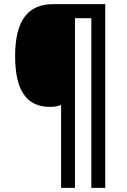

<svg xmlns="http://www.w3.org/2000/svg" viewBox="-20 -780 612 927"><path d="M488 127V-760H237C120 -760 53 -688 53 -509C53 -335 114 -264 221 -264C241 -264 259 -267 275 -273V127H342V-692H421V127Z"/></svg>

Font: Noto Sans Thai Looped UI Narrow Medium
Style: Regular
Weight: 500
Width: 4
Designer: Cadson Demak Team
Foundry: Cadson Demak Co., Ltd.
Version: Version 1.000